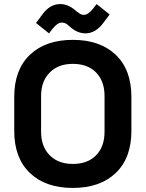

<svg xmlns="http://www.w3.org/2000/svg" viewBox="-20 -910 716 944"><path d="M50 -266V-434Q50 -567 127 -640.5Q204 -714 338 -714Q472 -714 549 -640.5Q626 -567 626 -434V-266Q626 -133 549 -59.5Q472 14 338 14Q204 14 127 -59.5Q50 -133 50 -266ZM338 -104Q411 -104 452.5 -146.5Q494 -189 494 -262V-438Q494 -511 452.5 -553.5Q411 -596 338 -596Q266 -596 224 -553Q182 -510 182 -438V-262Q182 -190 224 -147Q266 -104 338 -104ZM238 -768 221 -746 157 -797 189 -840Q226 -890 276 -890Q313 -890 347 -862Q350 -859 357 -853.5Q364 -848 368 -846Q378 -837 393 -837Q413 -837 438 -868L455 -890L519 -839L487 -796Q449 -746 400 -746Q363 -746 329 -774Q328 -775 309 -791Q298 -799 283 -799Q263 -799 238 -768Z"/></svg>

Font: Rootstock Sans Headline
Style: Bold
Weight: 700
Designer: Florian Karsten
Foundry: Florian Karsten
Version: Version 2.000;FEAKit 1.0